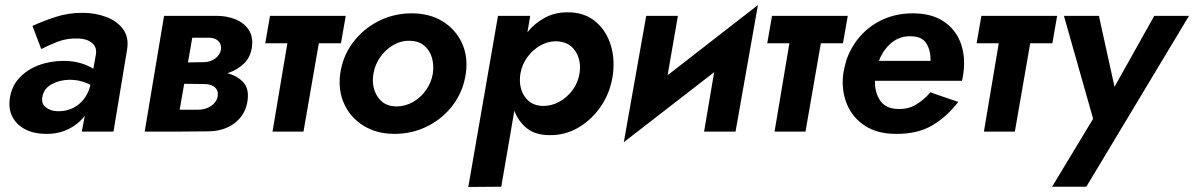

<svg xmlns="http://www.w3.org/2000/svg" viewBox="-20 -523 4745 763"><path d="M144 -328 109 -420Q150 -439 200.5 -455.5Q251 -472 308 -472Q359 -472 402.5 -455.5Q446 -439 469.5 -406.5Q493 -374 485 -326L431 0H305L317 -63Q291 -29 251 -9.5Q211 10 161 9Q117 9 82.5 -8Q48 -25 30.5 -56.5Q13 -88 19 -132Q26 -180 56.5 -213Q87 -246 133 -263.5Q179 -281 233 -281Q269 -281 298.5 -272.5Q328 -264 351 -250L361 -306Q366 -335 346 -352Q326 -369 292 -370Q247 -372 208.5 -357Q170 -342 144 -328ZM148 -136Q144 -110 162.5 -96Q181 -82 208 -81Q256 -80 290.5 -106.5Q325 -133 338 -180L339 -186Q320 -196 299.5 -201Q279 -206 254 -206Q215 -205 184 -187.5Q153 -170 148 -136Z M632 -460H842Q881 -460 915 -446.5Q949 -433 968 -405Q987 -377 981 -335Q975 -294 948 -269Q921 -244 884 -232Q922 -222 946 -197Q970 -172 964 -125Q957 -69 914 -35Q871 -1 804 -1L679 0H555ZM814 -373H744L727 -275L790 -276Q815 -276 834.5 -290Q854 -304 858 -326Q861 -346 848.5 -359Q836 -372 814 -373ZM793 -189 712 -190 694 -87H767Q797 -87 819 -102Q841 -117 845 -140Q849 -162 834.5 -175.5Q820 -189 793 -189Z M1053 -460H1354L1335 -351H1247L1186 0H1063L1122 -351H1034Z M1332 -230Q1342 -300 1382.5 -354Q1423 -408 1484 -439Q1545 -470 1616 -470Q1687 -470 1738.5 -438.5Q1790 -407 1815.5 -352.5Q1841 -298 1831 -230Q1821 -161 1781 -107Q1741 -53 1680 -22Q1619 9 1548 9Q1478 9 1426 -22.5Q1374 -54 1348.5 -108.5Q1323 -163 1332 -230ZM1464 -230Q1458 -197 1467 -167.5Q1476 -138 1497.5 -119.5Q1519 -101 1554 -100Q1590 -100 1621 -117.5Q1652 -135 1673 -165Q1694 -195 1700 -230Q1705 -264 1696.5 -293.5Q1688 -323 1666 -341.5Q1644 -360 1609 -361Q1574 -362 1543 -344Q1512 -326 1491 -296Q1470 -266 1464 -230Z M1972 219 1841 220 1959 -460H2087L2076 -395Q2105 -431 2145 -452.5Q2185 -474 2234 -474Q2297 -475 2340.5 -442Q2384 -409 2404 -353Q2424 -297 2416 -230Q2407 -160 2371 -105Q2335 -50 2281 -17.5Q2227 15 2164 14Q2108 14 2074 -13Q2040 -40 2024 -83ZM2283 -231Q2291 -283 2266 -320.5Q2241 -358 2189 -359Q2157 -359 2127 -342Q2097 -325 2075.5 -295.5Q2054 -266 2048 -230Q2040 -178 2064 -141Q2088 -104 2135 -102Q2170 -101 2201.5 -118Q2233 -135 2255 -164.5Q2277 -194 2283 -231Z M2674 -460 2633 -224 2992 -503 2903 0H2778L2818 -236L2459 42L2548 -460Z M3048 -460H3349L3330 -351H3242L3181 0H3058L3117 -351H3029Z M3788 -118Q3745 -61 3686 -25.5Q3627 10 3540 9Q3467 9 3417.5 -23Q3368 -55 3345.5 -109.5Q3323 -164 3331 -230Q3333 -243 3336 -255Q3339 -267 3342 -279Q3360 -335 3397.5 -378Q3435 -421 3488.5 -445.5Q3542 -470 3608 -470Q3680 -470 3727.5 -439.5Q3775 -409 3796 -356.5Q3817 -304 3809 -236Q3807 -219 3803 -202H3457Q3456 -155 3478 -123Q3500 -91 3548 -90Q3589 -88 3621.5 -108Q3654 -128 3677 -156ZM3600 -379Q3554 -380 3521 -351.5Q3488 -323 3473 -281H3678Q3679 -321 3662 -349.5Q3645 -378 3600 -379Z M3880 -460H4181L4162 -351H4074L4013 0H3890L3949 -351H3861Z M4705 -460 4297 219H4161L4324 -51L4208 -460H4347L4409 -178L4567 -460Z"/></svg>

Font: Von Semi
Style: Italic
Weight: 600
Version: Version 4.000; ttfautohint (v1.8.4.7-5d5b)